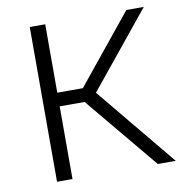

<svg xmlns="http://www.w3.org/2000/svg" viewBox="-71 -661 688 727"><g transform="rotate(-10 273.5 -297.5)"><path d="M478 0 225.5 -304 462 -595H529L287 -297.5L287.5 -314.5L547 0ZM90.5 0V-595H150V0ZM139 -279.5V-332H255V-279.5Z"/></g></svg>

Font: Encode Sans SC Condensed Thin Light
Style: Regular
Weight: 300
Version: Version 3.002